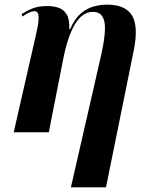

<svg xmlns="http://www.w3.org/2000/svg" viewBox="-20 -569 625 826"><path d="M285 237 415 -331Q438 -434 429 -476Q420 -518 380 -518Q334 -518 302 -464Q270 -410 251 -310L190 0H39L134 -416Q145 -462 146 -484.5Q147 -507 142 -514Q137 -521 128 -521Q120 -521 106.5 -515.5Q93 -510 77 -498L73 -508Q97 -524 122 -533.5Q147 -543 185 -543Q209 -543 231 -536Q253 -529 266.5 -507.5Q280 -486 278 -444H282Q301 -488 327 -510.5Q353 -533 382.5 -541Q412 -549 441 -549Q519 -549 547.5 -503Q576 -457 556 -355L436 237Z"/></svg>

Font: Noto Serif Display SemiCondensed
Style: Bold Italic
Weight: 700
Width: 4
Italic angle: -12°
Designer: Monotype Design Team
Foundry: Monotype Imaging Inc.
Version: Version 2.009